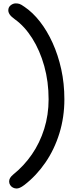

<svg xmlns="http://www.w3.org/2000/svg" viewBox="-20 -830 448 1110"><path d="M76.2 259.8Q64.8 259.8 54.8 254.6Q44.8 249.4 38.8 239.8Q32.8 230.2 32.8 219.2Q32.8 208.6 38.2 199.2Q43.6 189.8 56.8 178.6Q118.6 129 164.4 62.6Q210.2 -3.8 235.6 -84.8Q261 -165.8 261 -255.8Q261 -358.2 235.8 -448.3Q210.6 -538.4 166.5 -608.2Q122.4 -678 66.2 -718.2Q44.2 -734 36.1 -746.3Q28 -758.6 28 -770.2Q28 -788.6 41.8 -799.5Q55.6 -810.4 71 -810.4Q83 -810.4 92.6 -807.4Q102.2 -804.4 122 -790.2Q169.2 -758.4 210.8 -705.2Q252.4 -652 284.2 -581.9Q316 -511.8 334.1 -429.6Q352.2 -347.4 352.2 -255.8Q352.2 -152.6 323.4 -59.3Q294.6 34 242.6 109.7Q190.6 185.4 121.4 239Q105.8 250.8 95 255.3Q84.2 259.8 76.2 259.8Z"/></svg>

Font: Shantell Sans Light
Style: Regular
Weight: 300
Designer: Stephen Nixon, Anya Danilova, Shantell Martin
Foundry: Arrow Type
Version: Version 1.011;[c5ecc13dd]